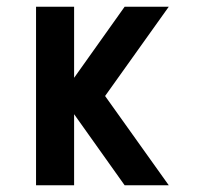

<svg xmlns="http://www.w3.org/2000/svg" viewBox="-20 -550 590 570"><path d="M350 0 200 -211V0H87V-530H200V-319L350 -530H481L292 -265L481 0Z"/></svg>

Font: Lode
Style: Bold
Weight: 700
Monospace: yes
Designer: Belleve Invis
Foundry: Belleve Invis
Version: Version 29.2.0; ttfautohint (v1.8.3)